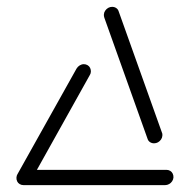

<svg xmlns="http://www.w3.org/2000/svg" viewBox="-20 -538 548 558"><path d="M484.1 -22.2Q483.7 -16.3 480.2 -11.1Q476.7 -5.9 471.3 -3Q465.9 0 460 0H48.1Q42.2 0 37.2 -3Q32.2 -5.9 29.8 -11.1Q27.4 -16.3 27.8 -22.2Q28.1 -28.1 31.7 -33.3Q35.2 -38.5 40.6 -41.5Q45.9 -44.4 51.9 -44.4H463.7Q469.6 -44.4 474.6 -41.5Q479.6 -38.5 482 -33.3Q484.4 -28.1 484.1 -22.2ZM223.7 -351.5Q229.6 -351.5 234.6 -348.5Q239.6 -345.6 242 -340.4Q244.4 -335.2 244.1 -329.3Q243.7 -323.7 240.7 -319.3L68.9 -11.5L30 -30.4L202.6 -338.9Q205.9 -344.4 211.7 -348Q217.4 -351.5 223.7 -351.5ZM281.9 -495.9Q282.2 -501.9 285.7 -507Q289.3 -512.2 294.6 -515.2Q300 -518.1 305.9 -518.1Q312.6 -518.1 317.8 -514.6Q323 -511.1 324.8 -505.2L450.4 -153.3Q452.6 -149.3 451.9 -143.7Q451.5 -137.8 448 -132.6Q444.4 -127.4 439.1 -124.4Q433.7 -121.5 427.8 -121.5Q421.1 -121.5 415.9 -125Q410.7 -128.5 408.9 -134.4L283.3 -486.3Q281.5 -491.5 281.9 -495.9Z"/></svg>

Font: 26F Galaxy Sans Oblique
Style: Regular
Weight: 400
Italic angle: -5°
Designer: C₂₉H₂₅N₃O₅
Version: Version 1.200;FEAKit 1.0